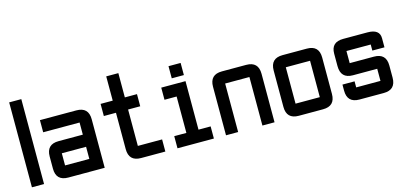

<svg xmlns="http://www.w3.org/2000/svg" viewBox="-61 -1089 3150 1493"><g transform="rotate(-15 1513.5 -342.0)"><path d="M48.8 -683.6H146.5V0H48.8Z M634.8 0H341.8Q244.1 0 244.1 -97.7V-195.3Q244.1 -293 341.8 -293H537.1V-390.6H244.1V-488.3H537.1Q634.8 -488.3 634.8 -390.6ZM341.8 -97.7H537.1V-195.3H341.8Z M927.7 0Q830.1 0 830.1 -97.7V-390.6H732.4V-488.3H830.1V-683.6H927.7V-488.3H1025.4V-390.6H927.7V-97.7H1123V0Z M1318.4 -537.1V-634.8H1416V-537.1ZM1220.7 0V-97.7H1318.4V-390.6H1220.7V-488.3H1416V-97.7H1513.7V0Z M1904.3 -390.6H1709V0H1611.3V-390.6Q1611.3 -488.3 1709 -488.3H1904.3Q2002 -488.3 2002 -390.6V0H1904.3Z M2392.6 0H2197.3Q2099.6 0 2099.6 -97.7V-390.6Q2099.6 -488.3 2197.3 -488.3H2392.6Q2490.2 -488.3 2490.2 -390.6V-97.7Q2490.2 0 2392.6 0ZM2392.6 -97.7V-390.6H2197.3V-97.7Z M2587.9 -146.5H2685.5V-97.7H2880.9V-195.3H2685.5Q2587.9 -195.3 2587.9 -295.4V-395.5Q2587.9 -488.3 2685.5 -488.3H2880.9Q2978.5 -488.3 2978.5 -415V-341.8H2880.9V-390.6H2685.5V-293H2880.9Q2978.5 -293 2978.5 -195.3V-97.7Q2978.5 0 2880.9 0H2685.5Q2587.9 0 2587.9 -97.7Z"/></g></svg>

Font: BabelStone Runic Beorhtric
Style: Regular
Weight: 400
Designer: Andrew West
Foundry: BabelStone
Version: Version 7.004;November 9, 2023